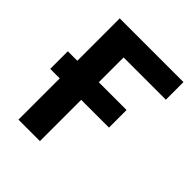

<svg xmlns="http://www.w3.org/2000/svg" viewBox="-199 -835 957 957"><g transform="rotate(45 279.5 -357.0)"><path d="M539.1 -713.9V-589.8H241.2V-415H437V-291H241.2V0H89.8V-291H22.9V-415H89.8V-713.9Z"/></g></svg>

Font: Wonky
Style: Regular
Weight: 400
Designer: Monotype Design Team
Foundry: Monotype Imaging Inc.
Version: Version 3.000